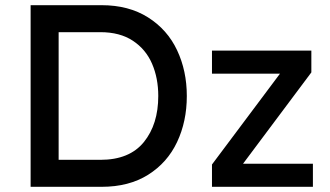

<svg xmlns="http://www.w3.org/2000/svg" viewBox="-20 -720 1271 740"><path d="M700 -350Q700 -252 662.5 -172.5Q625 -93 551 -46.5Q477 0 372 0H98V-700H372Q476 -700 550.5 -653Q625 -606 662.5 -526.5Q700 -447 700 -350ZM590 -350Q590 -419 566 -474.5Q542 -530 492 -563Q442 -596 367 -596H200L206 -605V-93L203 -104H367Q479 -104 534.5 -172.5Q590 -241 590 -350ZM1186 0H797V-86L1068 -448V-436H797V-525H1180V-441L913 -84L909 -89H1186Z"/></svg>

Font: Lexend
Style: Regular
Weight: 400
Designer: Thomas Jockin
Foundry: Lexend
Version: Version 1.000